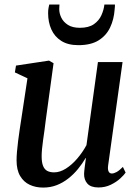

<svg xmlns="http://www.w3.org/2000/svg" viewBox="-20 -816 608 846"><path d="M170 10.5Q137 10.5 110.8 -1.8Q84.5 -14 68.8 -40.5Q53 -67 53 -109.5Q53 -125.5 54.8 -147.5Q56.5 -169.5 59.8 -194.5Q63 -219.5 66.5 -243.5Q70 -267.5 73 -286L101 -471L45.5 -497L50.5 -527L196 -549L216 -537.5L181.5 -285.5Q179.5 -265.5 176.2 -243.5Q173 -221.5 170 -200Q167 -178.5 165.2 -159.8Q163.5 -141 163.5 -127.5Q163.5 -100.5 169.8 -85Q176 -69.5 188.2 -63Q200.5 -56.5 218.5 -56.5Q244 -56.5 270.5 -73.2Q297 -90 320.5 -117.5Q344 -145 361 -176.5L411.5 -542.5H520L456.5 -87.5Q454 -69.5 458.5 -60.5Q463 -51.5 472.5 -51.5Q482 -51.5 493.8 -58Q505.5 -64.5 521.5 -80.5L533.5 -55.5Q527 -45.5 510 -29.8Q493 -14 468.2 -2Q443.5 10 414 10Q380 10 365 -7Q350 -24 350.5 -50Q350.5 -53 351.2 -60.8Q352 -68.5 353.2 -79Q354.5 -89.5 356 -100.2Q357.5 -111 358.5 -119L357.5 -120Q342.5 -94.5 323.5 -71.2Q304.5 -48 281 -29.5Q257.5 -11 230 -0.2Q202.5 10.5 170 10.5ZM325.5 -617Q279.5 -617 250 -635.8Q220.5 -654.5 206.2 -686.5Q192 -718.5 192 -758Q192 -771.5 193.8 -780.8Q195.5 -790 197 -796H242Q242 -792.5 241.5 -787.8Q241 -783 241 -776Q241 -757 250.2 -738Q259.5 -719 279.5 -706.2Q299.5 -693.5 332 -693.5Q371 -693.5 393.8 -709.5Q416.5 -725.5 427 -749.2Q437.5 -773 440 -796H486.5Q486.5 -792 486.2 -786.2Q486 -780.5 485 -773Q482 -730.5 465.2 -695Q448.5 -659.5 414.5 -638.2Q380.5 -617 325.5 -617Z"/></svg>

Font: Merriweather 60pt Medium
Style: Italic
Weight: 500
Italic angle: -7.8°
Version: Version 2.101